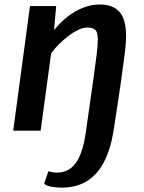

<svg xmlns="http://www.w3.org/2000/svg" viewBox="-20 -584 644 858"><path d="M255 254.5Q229 254.5 207.2 250Q185.5 245.5 177.5 236.5L196 181.5Q202 183.5 213.5 185.5Q225 187.5 231 187.5Q271.5 187.5 298 166.2Q324.5 145 340.5 103.2Q356.5 61.5 364.5 0Q373.5 -64 382.5 -126.5Q391.5 -189 399.2 -243.8Q407 -298.5 412 -340.5Q417 -382.5 417 -406Q417.5 -438.5 406.5 -449.8Q395.5 -461 370 -461Q352.5 -461 330.2 -450.8Q308 -440.5 285.2 -423Q262.5 -405.5 242.2 -385.2Q222 -365 208.5 -345.5L161.5 0H39L114 -557H231L221.5 -449.5Q249.5 -484 282.5 -509.8Q315.5 -535.5 352 -549.8Q388.5 -564 426 -564Q484.5 -564 514 -530.8Q543.5 -497.5 543.5 -421Q543.5 -406 540.8 -375.8Q538 -345.5 532 -304Q527.5 -268 520.8 -220.5Q514 -173 505.5 -117.2Q497 -61.5 487.5 0Q474.5 81.5 445.5 138.2Q416.5 195 369.2 224.8Q322 254.5 255 254.5Z"/></svg>

Font: Merriweather Sans Medium
Style: Italic
Weight: 500
Italic angle: -7.5°
Designer: Eben Sorkin
Foundry: Eben Sorkin
Version: Version 2.001